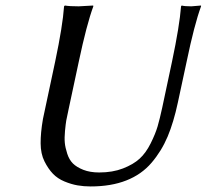

<svg xmlns="http://www.w3.org/2000/svg" viewBox="-20 -668 751 698"><path d="M605.5 -444.8Q632.8 -574.2 638.2 -645L640.6 -647.9Q650.9 -645 675.3 -645Q675.3 -645 710.9 -647.9V-645Q686.5 -578.6 658.7 -444.8L626.5 -294.9Q611.3 -223.6 589.4 -171.4Q567.4 -119.1 531 -76.4Q494.6 -33.7 439.2 -12Q383.8 9.8 309.1 9.8Q284.7 9.8 262 5.9Q239.3 2 214.4 -8.3Q189.5 -18.6 172.4 -36.4Q155.3 -54.2 141.6 -81.5Q127.9 -108.9 127.7 -147Q127.4 -185.1 136.2 -235.8L180.7 -444.8Q208 -574.2 212.9 -645L215.8 -647.9Q232.4 -645 266.1 -645L318.8 -647.9L319.3 -645Q294.9 -578.6 266.6 -444.8L229 -269Q228.5 -267.1 227.5 -261.7Q223.1 -242.2 220.9 -230Q218.8 -217.8 216.3 -192.1Q213.9 -166.5 215.6 -148.9Q217.3 -131.3 224.4 -109.4Q231.4 -87.4 245.1 -73.7Q258.8 -60.1 283.2 -50.5Q307.6 -41 340.8 -41Q389.6 -41 427.2 -55.7Q464.8 -70.3 487.5 -91.1Q510.3 -111.8 527.6 -146.5Q544.9 -181.2 553 -208.7Q561 -236.3 569.8 -276.9Z"/></svg>

Font: Linux Biolinum
Style: Italic
Weight: 400
Italic angle: -12°
Designer: Philipp H. Poll
Foundry: Philipp H. Poll
Version: Version 1.1.3 ; ttfautohint (v0.9)